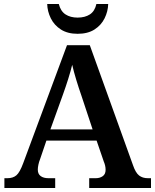

<svg xmlns="http://www.w3.org/2000/svg" viewBox="-20 -940 775 960"><path d="M2 0V-49H17Q45 -49 62 -63.5Q79 -78 96 -124L315 -714H429L645 -114Q658 -76 675.5 -62.5Q693 -49 719 -49H735V0H426V-49H459Q479 -49 493.5 -59Q508 -69 508 -91Q508 -102 505.5 -112.5Q503 -123 499 -132L463 -237H212L180 -143Q175 -131 172 -116.5Q169 -102 169 -92Q169 -70 183.5 -59.5Q198 -49 222 -49H256V0ZM232 -293H443L387 -462Q374 -499 361.5 -540Q349 -581 341 -616Q333 -583 321 -545Q309 -507 295 -468ZM368 -771Q318 -771 284.5 -792.5Q251 -814 234 -848.5Q217 -883 216 -920H274Q283 -884 307.5 -868Q332 -852 368 -852Q405 -852 429.5 -868Q454 -884 462 -920H521Q520 -883 503 -848.5Q486 -814 452.5 -792.5Q419 -771 368 -771Z"/></svg>

Font: Noto Serif Thai SemiBold
Style: Regular
Weight: 600
Designer: Monotype Design Team
Foundry: Monotype Imaging Inc.
Version: Version 2.001; ttfautohint (v1.8.4.7-5d5b)